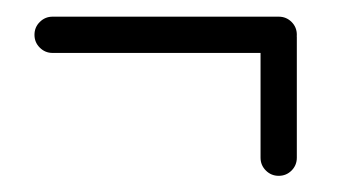

<svg xmlns="http://www.w3.org/2000/svg" viewBox="-20 -350 413 235"><path d="M343.3 -307.4Q343.3 -298.1 336.9 -291.7Q330.4 -285.2 321.1 -285.2H44.4Q35.2 -285.2 28.7 -291.7Q22.2 -298.1 22.2 -307.4Q22.2 -316.7 28.7 -323.1Q35.2 -329.6 44.4 -329.6H321.1Q330.4 -329.6 336.9 -323.1Q343.3 -316.7 343.3 -307.4ZM321.1 -134.8Q311.9 -134.8 305.4 -141.3Q298.9 -147.8 298.9 -157V-305.2H343.3V-157Q343.3 -147.8 336.9 -141.3Q330.4 -134.8 321.1 -134.8Z"/></svg>

Font: 26F Galaxy Hebrew
Style: Regular
Weight: 400
Designer: C₂₉H₂₅N₃O₅
Version: Version 1.000